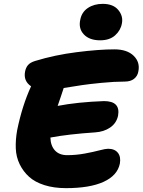

<svg xmlns="http://www.w3.org/2000/svg" viewBox="-20 -956 739 995"><path d="M499 -747.1Q443.4 -747.1 414.6 -777.6Q385.7 -808.1 396 -854Q403.3 -893.1 435.3 -914.6Q467.3 -936 512.2 -936Q566.9 -936 593 -904.3Q619.1 -872.6 611.8 -835Q605.5 -798.8 576.7 -772.9Q547.9 -747.1 499 -747.1ZM321.8 19Q259.3 19 210.2 3.4Q161.1 -12.2 130.9 -39.6Q100.6 -66.9 82 -104.7Q63.5 -142.6 61.8 -187Q60.1 -231.4 68.8 -280.8Q95.2 -409.7 141.1 -508.8Q100.6 -536.1 109.9 -585Q113.8 -605.5 125.2 -618.9Q136.7 -632.3 162.1 -640.1Q264.2 -671.4 378.7 -685.8Q493.2 -700.2 573.2 -700.2Q638.7 -700.2 672.9 -666.7Q707 -633.3 696.8 -585Q692.9 -562 674.8 -547.6Q656.7 -533.2 626 -533.2Q572.3 -533.2 505.6 -526.6Q439 -520 406.5 -515.1Q374 -510.3 310.1 -500Q306.2 -486.3 294.7 -453.6Q283.2 -420.9 278.8 -407.2Q382.3 -427.2 519 -432.1Q605.5 -432.1 591.8 -356Q583 -316.9 550.5 -294.9Q518.1 -272.9 473.1 -270Q334.5 -260.7 241.2 -243.2Q242.2 -201.2 264.6 -176.5Q287.1 -151.9 328.1 -151.9Q374 -151.9 418.9 -160.2Q463.9 -168.5 495.1 -176.8Q526.4 -185.1 540 -185.1Q574.2 -185.1 590.8 -164.3Q607.4 -143.6 601.1 -107.9Q588.4 -46.4 516.8 -13.7Q445.3 19 321.8 19Z"/></svg>

Font: Shantell Sans Bouncy
Style: Italic
Weight: 800
Italic angle: -11.31°
Designer: Stephen Nixon, Anya Danilova, Shantell Martin
Foundry: Arrow Type
Version: Version 1.006;[9816181b4]